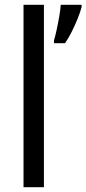

<svg xmlns="http://www.w3.org/2000/svg" viewBox="-20 -780 360 800"><path d="M163 0H78V-760H163ZM320 -751Q315 -731 304 -703.5Q293 -676 279 -648Q265 -620 251 -600H205V-612Q210 -628 216 -655.5Q222 -683 227 -712Q232 -741 233 -760H320Z"/></svg>

Font: Noto Sans Hebrew SemiCondensed
Style: Regular
Weight: 400
Width: 4
Designer: Monotype Design Team
Foundry: Monotype Imaging Inc.
Version: Version 2.004; ttfautohint (v1.8.4.7-5d5b)